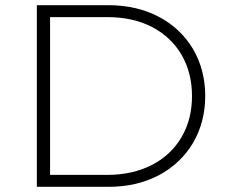

<svg xmlns="http://www.w3.org/2000/svg" viewBox="-20 -720 866 740"><path d="M122 -700V0H399C472 0 536 -15 593 -45C705 -105 771 -215 771 -350C771 -417 755 -478 724 -531C661 -637 544 -700 399 -700ZM173 -46V-654H395C460 -654 517 -641 566 -616C665 -564 720 -469 720 -350C720 -291 707 -238 680 -192C627 -100 524 -46 395 -46Z"/></svg>

Font: Montserrat Light
Style: Regular
Weight: 300
Designer: Julieta Ulanovsky
Foundry: Julieta Ulanovsky
Version: Version 7.200